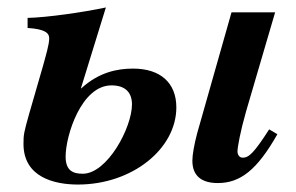

<svg xmlns="http://www.w3.org/2000/svg" viewBox="-20 -482 794 515"><path d="M702 -135C662 -73 648 -59 631 -59C623 -59 617 -66 617 -76C617 -86 624 -127 640 -183L718 -449H601L509 -125C501 -95 496 -67 496 -51C496 -10 521 9 564 9C624 9 669 -25 724 -122ZM197 -245 264 -462C203 -449 105 -435 54 -434V-407C100 -404 112 -394 112 -379C112 -363 103 -333 95 -304L58 -176C44 -126 43 -121 43 -96C43 -7 125 13 189 13C335 13 453 -83 453 -194C453 -260 410 -298 337 -298C294 -298 245 -288 198 -245ZM334 -202C334 -140 268 -16 202 -16C176 -16 156 -24 156 -62C156 -118 198 -253 279 -253C318 -253 334 -232 334 -202Z"/></svg>

Font: STIXGeneral
Style: Bold Italic
Weight: 700
Italic angle: -16.33°
Designer: MicroPress Inc., with final additions and corrections provided by Coen Hoffman, Elsevier (retired)
Version: Version 1.1.0